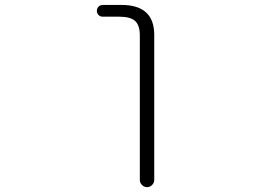

<svg xmlns="http://www.w3.org/2000/svg" viewBox="-20 -565 1040 781"><path d="M398.4 -497.1Q387.7 -497.1 380.9 -503.9Q374 -510.7 374 -521Q374 -531.2 380.9 -538.1Q387.7 -544.9 398.4 -544.9H474.6Q606.4 -544.9 607.4 -424.8V167Q607.4 178.7 598.6 187.5Q589.8 196.3 578.1 196.3Q566.4 196.3 557.6 187.5Q548.8 178.7 548.8 167V-420.9Q548.8 -461.9 529.8 -479.5Q510.7 -497.1 464.8 -497.1Z"/></svg>

Font: Gen Jyuu Gothic L Monospace Light
Style: Regular
Weight: 300
Designer: [Source Han Sans]
Ryoko NISHIZUKA  (kana & ideographs); Paul D. Hunt (Latin, Greek & Cyrillic); Wenlong ZHANG  (bopomofo
Version: Version 1.002.20150607